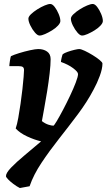

<svg xmlns="http://www.w3.org/2000/svg" viewBox="-20 -747 538 967"><path d="M80 200Q64 192 47.5 179.5Q31 167 20.5 156Q10 145 10 140Q10 124 36.5 96.5Q63 69 104 35Q145 1 187 -35Q153 -43 116.5 -60Q80 -77 59 -100Q66 -120 72 -153Q78 -186 83.5 -224.5Q89 -263 93 -298.5Q97 -334 99 -360Q101 -386 101 -394Q101 -405 95 -409.5Q89 -414 72 -414H27Q27 -422 30 -441Q33 -460 35 -464Q49 -471 76.5 -479.5Q104 -488 131.5 -494Q159 -500 173 -500Q199 -500 217 -487.5Q235 -475 235 -449Q235 -421 230 -377.5Q225 -334 217.5 -287.5Q210 -241 202.5 -200.5Q195 -160 191 -137Q208 -124 224 -119Q240 -114 249 -114Q252 -114 265.5 -136.5Q279 -159 297 -193Q315 -227 332.5 -264Q350 -301 361.5 -331Q373 -361 373 -374Q373 -385 348.5 -403.5Q324 -422 287 -435Q287 -442 290.5 -456.5Q294 -471 296 -474Q304 -480 321 -486Q338 -492 355 -496Q372 -500 379 -500Q388 -500 407 -491Q426 -482 446.5 -469.5Q467 -457 481.5 -445Q496 -433 496 -427Q496 -401 482.5 -364.5Q469 -328 452 -297Q419 -234 372.5 -172Q326 -110 277.5 -48.5Q229 13 189 73Q149 133 129 191ZM393 -568Q383 -568 370 -583Q357 -598 347 -618.5Q337 -639 337 -653Q337 -663 350 -675.5Q363 -688 382 -700Q401 -712 419 -719.5Q437 -727 447 -727Q458 -727 469.5 -712Q481 -697 489.5 -676.5Q498 -656 498 -641Q498 -631 486 -618Q474 -605 456 -594Q438 -583 421 -575.5Q404 -568 393 -568ZM179 -568Q169 -568 156 -583Q143 -598 133 -618.5Q123 -639 123 -653Q123 -663 136 -675.5Q149 -688 168 -700Q187 -712 205 -719.5Q223 -727 233 -727Q244 -727 255.5 -712Q267 -697 275.5 -676.5Q284 -656 284 -641Q284 -631 272 -618Q260 -605 242 -594Q224 -583 207 -575.5Q190 -568 179 -568Z"/></svg>

Font: Texturina 72pt 72pt Black
Style: Italic
Weight: 900
Italic angle: -11°
Designer: Guillermo Torres Carreño
Foundry: Omnibus-Type
Version: Version 1.002; ttfautohint (v1.8.3)